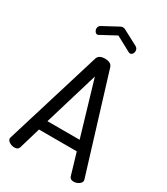

<svg xmlns="http://www.w3.org/2000/svg" viewBox="-229 -1056 1008 1157"><g transform="rotate(30 275.0 -477.5)"><path d="M68 0Q50 0 33.5 -10Q17 -20 17 -35Q17 -37 19 -43L223 -708Q232 -737 275 -737Q318 -737 327 -708L531 -43Q531 -41 531.5 -39Q532 -37 532 -36Q532 -22 515.5 -11Q499 0 480 0Q456 0 450 -19L406 -168H143L99 -19Q93 0 68 0ZM162 -237H386L275 -613ZM274 -898 170 -842Q166 -839 161 -839Q152 -839 145 -848Q138 -857 138 -868Q138 -886 153 -894L257 -950Q267 -955 274 -955Q283 -955 291 -950L395 -895Q411 -886 411 -867Q411 -856 404.5 -847.5Q398 -839 388 -839Q386 -839 382 -840Q380 -842 378 -842Z"/></g></svg>

Font: Dosis
Style: Medium
Weight: 500
Designer: Edgar Tolentino, Pablo Impallari, Igino Marini
Foundry: Edgar Tolentino, Pablo Impallari, Igino Marini
Version: Version 1.007